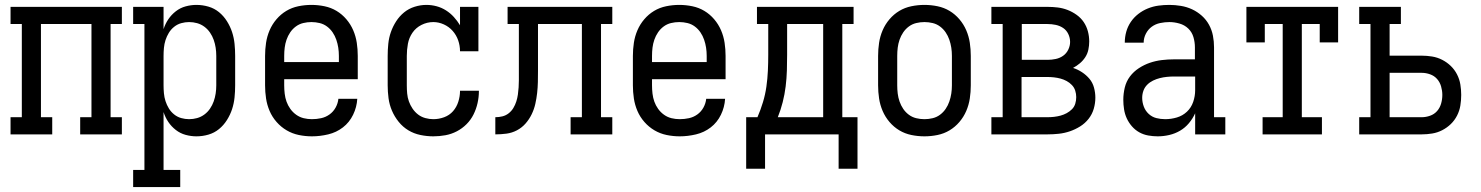

<svg xmlns="http://www.w3.org/2000/svg" viewBox="-20 -548 6040 783"><path d="M23 0V-70H69V-450H23V-520H477V-450H431V-70H477V0H307V-70H353V-450H147V-70H193V0Z M523 215V145H569V-450H523V-520H647V-429Q654 -451 666.5 -469.5Q679 -488 697 -502Q715 -516 737 -522Q759 -528 781 -528Q806 -528 830 -521Q854 -514 873 -498.5Q892 -483 905.5 -461.5Q919 -440 926.5 -417Q934 -394 936.5 -369.5Q939 -345 939 -320V-200Q939 -175 936.5 -150.5Q934 -126 926.5 -103Q919 -80 905.5 -58.5Q892 -37 873 -21.5Q854 -6 830 1Q806 8 781 8Q759 8 737 2Q715 -4 697 -18Q679 -32 666.5 -50.5Q654 -69 647 -91V145H715V215ZM751 -62Q768 -62 784 -66.5Q800 -71 813.5 -81Q827 -91 836.5 -105Q846 -119 851.5 -134.5Q857 -150 859.5 -166.5Q862 -183 862 -200V-320Q862 -337 859.5 -353.5Q857 -370 851.5 -385.5Q846 -401 836.5 -415Q827 -429 813.5 -439Q800 -449 784 -453.5Q768 -458 751 -458Q735 -458 719 -453.5Q703 -449 690 -438.5Q677 -428 668.5 -414Q660 -400 655 -384.5Q650 -369 648.5 -352.5Q647 -336 647 -320V-200Q647 -184 648.5 -167.5Q650 -151 655 -135.5Q660 -120 668.5 -106Q677 -92 690 -81.5Q703 -71 719 -66.5Q735 -62 751 -62Z M1252 8Q1225 8 1198.5 2.5Q1172 -3 1149 -16.5Q1126 -30 1108 -50.5Q1090 -71 1079.5 -95.5Q1069 -120 1065 -146.5Q1061 -173 1061 -200V-320Q1061 -347 1065 -373.5Q1069 -400 1079.5 -424.5Q1090 -449 1107.5 -469.5Q1125 -490 1147.5 -503.5Q1170 -517 1196.5 -522.5Q1223 -528 1250 -528Q1277 -528 1303.5 -522.5Q1330 -517 1352.5 -503.5Q1375 -490 1392.5 -469.5Q1410 -449 1420.5 -424.5Q1431 -400 1435 -373.5Q1439 -347 1439 -320V-225H1139V-200Q1139 -183 1141 -166Q1143 -149 1148.5 -133.5Q1154 -118 1164 -104Q1174 -90 1188 -80Q1202 -70 1218.5 -66Q1235 -62 1252 -62Q1271 -62 1289.5 -66Q1308 -70 1323.5 -81Q1339 -92 1348.5 -109Q1358 -126 1360 -145H1437Q1435 -111 1420 -80Q1405 -49 1378.5 -28.5Q1352 -8 1318.5 0Q1285 8 1252 8ZM1362 -295V-320Q1362 -337 1359.5 -353.5Q1357 -370 1351.5 -386Q1346 -402 1336.5 -416Q1327 -430 1313.5 -440Q1300 -450 1283.5 -454Q1267 -458 1250 -458Q1233 -458 1216.5 -454Q1200 -450 1186.5 -440Q1173 -430 1163.5 -416Q1154 -402 1148.5 -386Q1143 -370 1141 -353.5Q1139 -337 1139 -320V-295Z M1747 8Q1721 8 1694.5 2.5Q1668 -3 1645.5 -16.5Q1623 -30 1606 -51Q1589 -72 1578.5 -96.5Q1568 -121 1564.5 -147.5Q1561 -174 1561 -200V-320Q1561 -345 1563.5 -369.5Q1566 -394 1574 -417Q1582 -440 1595.5 -461Q1609 -482 1628 -497.5Q1647 -513 1671 -520.5Q1695 -528 1719 -528Q1740 -528 1760.5 -522.5Q1781 -517 1799 -505.5Q1817 -494 1831 -478.5Q1845 -463 1856 -445V-520H1931V-339H1856Q1856 -362 1848.5 -383.5Q1841 -405 1826 -422Q1811 -439 1790 -448.5Q1769 -458 1747 -458Q1722 -458 1699 -446.5Q1676 -435 1662 -414.5Q1648 -394 1643.5 -369.5Q1639 -345 1639 -320V-200Q1639 -183 1640.5 -166.5Q1642 -150 1647.5 -134.5Q1653 -119 1662.5 -105Q1672 -91 1685 -81Q1698 -71 1714.5 -66.5Q1731 -62 1747 -62Q1770 -62 1791.5 -70Q1813 -78 1827.5 -94.5Q1842 -111 1849 -133Q1856 -155 1856 -177V-178H1933V-176Q1933 -152 1927.5 -127.5Q1922 -103 1911 -81Q1900 -59 1882.5 -41.5Q1865 -24 1843 -12.5Q1821 -1 1796.5 3.5Q1772 8 1747 8Z M2000 0V-70Q2015 -70 2029 -73.5Q2043 -77 2054.5 -86Q2066 -95 2073.5 -107.5Q2081 -120 2085.5 -134Q2090 -148 2092 -162.5Q2094 -177 2095 -191.5Q2096 -206 2096 -220.5Q2096 -235 2096 -250V-450H2050V-520H2477V-450H2431V-70H2477V0H2307V-70H2353V-450H2174V-259Q2174 -236 2173.5 -213.5Q2173 -191 2170.5 -168.5Q2168 -146 2163 -124Q2158 -102 2148 -81.5Q2138 -61 2123 -44Q2108 -27 2088 -16.5Q2068 -6 2045.5 -3Q2023 0 2000 0Z M2752 8Q2725 8 2698.5 2.5Q2672 -3 2649 -16.5Q2626 -30 2608 -50.5Q2590 -71 2579.5 -95.5Q2569 -120 2565 -146.5Q2561 -173 2561 -200V-320Q2561 -347 2565 -373.5Q2569 -400 2579.5 -424.5Q2590 -449 2607.5 -469.5Q2625 -490 2647.5 -503.5Q2670 -517 2696.5 -522.5Q2723 -528 2750 -528Q2777 -528 2803.5 -522.5Q2830 -517 2852.5 -503.5Q2875 -490 2892.5 -469.5Q2910 -449 2920.5 -424.5Q2931 -400 2935 -373.5Q2939 -347 2939 -320V-225H2639V-200Q2639 -183 2641 -166Q2643 -149 2648.5 -133.5Q2654 -118 2664 -104Q2674 -90 2688 -80Q2702 -70 2718.5 -66Q2735 -62 2752 -62Q2771 -62 2789.5 -66Q2808 -70 2823.5 -81Q2839 -92 2848.5 -109Q2858 -126 2860 -145H2937Q2935 -111 2920 -80Q2905 -49 2878.5 -28.5Q2852 -8 2818.5 0Q2785 8 2752 8ZM2862 -295V-320Q2862 -337 2859.5 -353.5Q2857 -370 2851.5 -386Q2846 -402 2836.5 -416Q2827 -430 2813.5 -440Q2800 -450 2783.5 -454Q2767 -458 2750 -458Q2733 -458 2716.5 -454Q2700 -450 2686.5 -440Q2673 -430 2663.5 -416Q2654 -402 2648.5 -386Q2643 -370 2641 -353.5Q2639 -337 2639 -320V-295Z M3023 140V-70H3069Q3082 -100 3091.5 -131.5Q3101 -163 3105.5 -195Q3110 -227 3111.5 -259.5Q3113 -292 3113 -325V-450H3067V-520H3461V-450H3415V-70H3477V140H3400V0H3100V140ZM3152 -70H3337V-450H3190V-325Q3190 -293 3189 -260.5Q3188 -228 3184 -195.5Q3180 -163 3172 -131.5Q3164 -100 3152 -70Z M3750 8Q3723 8 3696.5 2.5Q3670 -3 3647.5 -16.5Q3625 -30 3607.5 -50.5Q3590 -71 3579.5 -95.5Q3569 -120 3565 -146.5Q3561 -173 3561 -200V-320Q3561 -347 3565 -373.5Q3569 -400 3579.5 -424.5Q3590 -449 3607.5 -469.5Q3625 -490 3647.5 -503.5Q3670 -517 3696.5 -522.5Q3723 -528 3750 -528Q3777 -528 3803.5 -522.5Q3830 -517 3852.5 -503.5Q3875 -490 3892.5 -469.5Q3910 -449 3920.5 -424.5Q3931 -400 3935 -373.5Q3939 -347 3939 -320V-200Q3939 -173 3935 -146.5Q3931 -120 3920.5 -95.5Q3910 -71 3892.5 -50.5Q3875 -30 3852.5 -16.5Q3830 -3 3803.5 2.5Q3777 8 3750 8ZM3750 -62Q3767 -62 3783.5 -66Q3800 -70 3813.5 -80Q3827 -90 3836.5 -104Q3846 -118 3851.5 -134Q3857 -150 3859.5 -166.5Q3862 -183 3862 -200V-320Q3862 -337 3859.5 -353.5Q3857 -370 3851.5 -386Q3846 -402 3836.5 -416Q3827 -430 3813.5 -440Q3800 -450 3783.5 -454Q3767 -458 3750 -458Q3733 -458 3716.5 -454Q3700 -450 3686.5 -440Q3673 -430 3663.5 -416Q3654 -402 3648.5 -386Q3643 -370 3641 -353.5Q3639 -337 3639 -320V-200Q3639 -183 3641 -166.5Q3643 -150 3648.5 -134Q3654 -118 3663.5 -104Q3673 -90 3686.5 -80Q3700 -70 3716.5 -66Q3733 -62 3750 -62Z M4023 0V-70H4069V-450H4023V-520H4252Q4273 -520 4293.5 -517.5Q4314 -515 4333.5 -507.5Q4353 -500 4370.5 -487.5Q4388 -475 4399.5 -458Q4411 -441 4416.5 -420.5Q4422 -400 4422 -379Q4422 -362 4418.5 -345.5Q4415 -329 4406 -315Q4397 -301 4384 -290Q4371 -279 4356 -271Q4375 -265 4392.5 -253.5Q4410 -242 4423 -226.5Q4436 -211 4441.5 -190.5Q4447 -170 4447 -150Q4447 -127 4440.5 -104.5Q4434 -82 4419.5 -63.5Q4405 -45 4385 -32.5Q4365 -20 4343 -12.5Q4321 -5 4298 -2.5Q4275 0 4252 0ZM4147 -304H4252Q4269 -304 4285.5 -307.5Q4302 -311 4315.5 -320.5Q4329 -330 4336.5 -345.5Q4344 -361 4344 -377Q4344 -394 4336.5 -409.5Q4329 -425 4315.5 -434Q4302 -443 4285.5 -446.5Q4269 -450 4252 -450H4147ZM4146 -70H4252Q4265 -70 4278.5 -71.5Q4292 -73 4305 -76.5Q4318 -80 4330 -86.5Q4342 -93 4351.5 -102.5Q4361 -112 4365 -125Q4369 -138 4369 -152Q4369 -165 4365 -178Q4361 -191 4351.5 -201Q4342 -211 4330 -217.5Q4318 -224 4305 -227.5Q4292 -231 4278.5 -232.5Q4265 -234 4252 -234H4146Z M4701 8Q4682 8 4662.5 4.5Q4643 1 4626 -8.5Q4609 -18 4596 -33Q4583 -48 4575 -65.5Q4567 -83 4564 -102.5Q4561 -122 4561 -141Q4561 -166 4567 -191Q4573 -216 4588 -236Q4603 -256 4624.5 -270Q4646 -284 4669.5 -292Q4693 -300 4718 -303Q4743 -306 4768 -306H4853V-355Q4853 -376 4847 -396.5Q4841 -417 4826 -431.5Q4811 -446 4790 -452Q4769 -458 4749 -458Q4730 -458 4711 -454Q4692 -450 4677 -439Q4662 -428 4653 -410.5Q4644 -393 4644 -374H4567Q4567 -397 4573 -418.5Q4579 -440 4591.5 -458.5Q4604 -477 4622 -491Q4640 -505 4661 -513.5Q4682 -522 4704 -525Q4726 -528 4749 -528Q4772 -528 4796 -524Q4820 -520 4841.5 -510Q4863 -500 4881 -484Q4899 -468 4910.5 -447Q4922 -426 4926.5 -402.5Q4931 -379 4931 -355V-70H4977V0H4854V-86Q4844 -64 4828.5 -45.5Q4813 -27 4792.5 -15Q4772 -3 4748.5 2.5Q4725 8 4701 8ZM4732 -62Q4756 -62 4779.5 -69Q4803 -76 4820.5 -92.5Q4838 -109 4846 -132.5Q4854 -156 4854 -180V-236H4768Q4753 -236 4738.5 -234.5Q4724 -233 4710 -229.5Q4696 -226 4682.5 -219.5Q4669 -213 4658.5 -202.5Q4648 -192 4643 -178Q4638 -164 4638 -149Q4638 -131 4644.5 -113.5Q4651 -96 4664.5 -83.5Q4678 -71 4695.5 -66.5Q4713 -62 4732 -62Z M5129 0V-70H5211V-450H5138V-375H5063V-520H5437V-375H5362V-450H5289V-70H5371V0Z M5523 0V-70H5569V-450H5523V-520H5693V-450H5647V-321H5778Q5799 -321 5820.5 -317.5Q5842 -314 5861.5 -304Q5881 -294 5896.5 -279Q5912 -264 5922 -244.5Q5932 -225 5935.5 -203.5Q5939 -182 5939 -161Q5939 -139 5935.5 -117.5Q5932 -96 5922 -76.5Q5912 -57 5896.5 -42Q5881 -27 5861.5 -17Q5842 -7 5820.5 -3.5Q5799 0 5778 0ZM5647 -70H5778Q5795 -70 5812 -76Q5829 -82 5840.5 -95Q5852 -108 5857 -125.5Q5862 -143 5862 -161Q5862 -178 5857 -195.5Q5852 -213 5840.5 -226Q5829 -239 5812 -245Q5795 -251 5778 -251H5647Z"/></svg>

Font: Iosevka Curly Slab
Style: Regular
Weight: 400
Monospace: yes
Designer: Belleve Invis
Foundry: Belleve Invis
Version: Version 22.1.2; ttfautohint (v1.8.4)